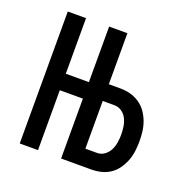

<svg xmlns="http://www.w3.org/2000/svg" viewBox="-99 -615 699 711"><g transform="rotate(20 250.0 -260.0)"><path d="M51 0V-520H123V-301H214V-520H286V-319H332Q352 -319 371 -314Q390 -309 406.5 -298Q423 -287 434.5 -271Q446 -255 453 -236.5Q460 -218 462.5 -198.5Q465 -179 465 -159Q465 -140 462.5 -120Q460 -100 453 -82Q446 -64 434.5 -47.5Q423 -31 406.5 -20Q390 -9 371 -4.5Q352 0 332 0H214V-236H123V0ZM286 -65H332Q348 -65 361 -74.5Q374 -84 381 -98Q388 -112 390.5 -128Q393 -144 393 -159Q393 -175 390.5 -191Q388 -207 381 -221Q374 -235 361 -244Q348 -253 332 -253H286Z"/></g></svg>

Font: HulyMono
Style: Regular
Weight: 400
Monospace: yes
Designer: Belleve Invis
Foundry: Belleve Invis
Version: Version 33.2.5; ttfautohint (v1.8.4)